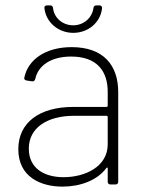

<svg xmlns="http://www.w3.org/2000/svg" viewBox="-20 -685 543 713"><path d="M252 -563C309 -563 354 -603 359 -655C359 -662 355 -665 349 -665H338C332 -665 328 -662 327 -655C322 -618 290 -591 252 -591C213 -591 181 -618 177 -655C176 -662 172 -665 166 -665H154C148 -665 144 -661 145 -655C150 -603 196 -563 252 -563ZM246 -510C150 -510 83 -464 70 -395C69 -391 73 -387 79 -386L99 -383C105 -382 109 -385 111 -392C122 -443 171 -475 244 -475C342 -475 380 -419 380 -344V-292C380 -290 378 -288 376 -288H253C125 -288 48 -229 48 -131C48 -28 131 8 212 8C278 8 341 -15 375 -61C378 -64 380 -63 380 -60V-10C380 -4 384 0 390 0H409C415 0 419 -4 419 -10V-343C419 -443 364 -510 246 -510ZM216 -27C144 -27 87 -60 87 -133C87 -211 156 -255 255 -255H376C378 -255 380 -253 380 -251V-149C380 -66 296 -27 216 -27Z"/></svg>

Font: Barlow ExtraLight
Style: Regular
Weight: 275
Designer: Jeremy Tribby
Foundry: Tribby Type
Version: Version 1.422;hotconv 1.0.109;makeotfexe 2.5.65596